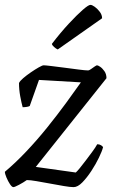

<svg xmlns="http://www.w3.org/2000/svg" viewBox="-25 -768 483 788"><path d="M30 0Q24 0 16 -12Q8 -24 1.5 -39.5Q-5 -55 -5 -63Q38 -99 82.5 -146Q127 -193 168.5 -244.5Q210 -296 245.5 -344.5Q281 -393 307 -430L135 -440L97 -333Q94 -331 86 -329.5Q78 -328 68 -328Q63 -346 58 -373Q53 -400 53 -427Q56 -435 70 -447Q84 -459 101.5 -471Q119 -483 134 -491.5Q149 -500 154 -500Q161 -500 185.5 -497Q210 -494 241 -490Q272 -486 298.5 -482.5Q325 -479 337 -479Q341 -479 348.5 -484.5Q356 -490 363.5 -495Q371 -500 373 -500Q377 -500 386 -494Q395 -488 403.5 -476Q412 -464 412 -447L122 -83L286 -60Q291 -64 302.5 -78Q314 -92 327.5 -110Q341 -128 354 -145.5Q367 -163 374 -176Q383 -176 389.5 -172Q396 -168 398 -164Q394 -148 381 -121Q368 -94 350 -66.5Q332 -39 313 -19.5Q294 0 277 0Q263 0 237 -4.5Q211 -9 181 -14.5Q151 -20 125 -24.5Q99 -29 85 -29Q71 -19 53 -9.5Q35 0 30 0ZM212 -565Q205 -568 197 -575Q189 -582 188 -588Q224 -635 257.5 -671Q291 -707 314.5 -727.5Q338 -748 346 -748Q353 -748 364 -740Q375 -732 384.5 -719.5Q394 -707 394 -693Z"/></svg>

Font: Texturina Medium 12pt Light
Style: Italic
Weight: 300
Italic angle: -11°
Version: Version 1.002